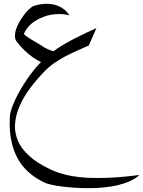

<svg xmlns="http://www.w3.org/2000/svg" viewBox="-20 -502 758 1016"><path d="M347.2 -420.4Q327.1 -426.8 304.2 -427.7H293.9Q275.4 -427.7 253.9 -424.6Q232.4 -421.4 209.2 -412.6Q186 -403.8 165.8 -390.9Q145.5 -377.9 130.1 -360.6Q114.7 -343.3 106.4 -322.3Q112.8 -314.9 125 -306.4Q137.2 -297.9 150.9 -289.8Q164.6 -281.7 177.2 -274.4Q189.9 -267.1 197.3 -262.2Q228.5 -239.7 263.2 -231Q283.7 -246.6 312 -263.4Q340.3 -280.3 371.3 -296.4Q402.3 -312.5 433.3 -327.1Q464.4 -341.8 490.2 -353L449.7 -261.2Q414.6 -245.6 382.1 -231.2Q349.6 -216.8 319.8 -200.7Q290 -184.6 263.2 -165.5Q236.3 -146.5 212.9 -121.6Q172.4 -79.6 138.9 -34.7Q105.5 10.3 85 56.4Q64.5 102.5 60.1 148.4Q59.1 158.2 59.1 168.5Q59.1 203.6 74.7 242.7Q90.3 281.7 133.3 321.8Q176.3 361.8 251 396.5Q331.5 433.6 449.7 439Q474.1 439.9 500 439.9Q599.1 439.9 717.8 423.8Q697.3 443.4 667.7 456.5Q638.2 469.7 602.8 478Q567.4 486.3 528.3 490Q489.3 493.7 450.7 493.7H439.5Q406.2 493.7 372.3 491.2Q338.4 488.8 307.4 484.9Q276.4 481 253.4 475.8Q230.5 470.7 219.2 465.8Q170.4 443.4 133.5 411.1Q96.7 378.9 73 335.7Q49.3 292.5 39.1 237.3Q31.2 197.3 31.2 150.4Q31.2 133.3 32.2 115.2Q33.2 96.2 41.5 72Q49.8 47.9 62.3 21.7Q74.7 -4.4 90.6 -31.2Q106.4 -58.1 123 -82.5Q139.6 -106.9 156 -127.4Q172.4 -147.9 186 -162.1L197.3 -173.3Q174.8 -184.1 153.8 -198.7Q130.4 -215.3 109.4 -235.6Q88.4 -255.9 68.4 -281.7Q59.1 -293.5 59.1 -310.5V-313Q59.1 -328.6 64.7 -346.2Q70.3 -363.8 80.8 -382.8Q91.3 -401.9 103.8 -418.7Q116.2 -435.5 129.2 -448.5Q142.1 -461.4 152.8 -468.3Q164.1 -472.7 179.7 -476.3Q195.3 -480 213.4 -481.4Q219.2 -481.9 225.1 -481.9Q237.3 -481.9 252.9 -480Q268.6 -478 286.4 -471.2Q304.2 -464.4 319.8 -451.9Q335.4 -439.5 347.2 -420.4Z"/></svg>

Font: Dima Niloofar
Style: Regular
Weight: 400
Designer: R.Balvardi
Foundry: Dima Software Group
Version: Version 3.00;November 13, 2018;FontCreator 11.5.0.2427 64-bi